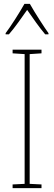

<svg xmlns="http://www.w3.org/2000/svg" viewBox="-20 -970 278 990"><path d="M134 -950H106C82 -907 35 -833 9 -799V-793H26C56 -827 94 -882 120 -919C147 -880 183 -828 213 -793H230V-799C211 -825 159 -905 134 -950ZM194 0V-19L133 -22V-691L194 -695V-714H45V-695L107 -691V-22L45 -19V0Z"/></svg>

Font: Noto Sans Gurmukhi Condensed Thin
Style: Regular
Weight: 100
Width: 3
Designer: Jelle Bosma - Monotype Design Team
Foundry: Monotype Imaging Inc.
Version: Version 2.004